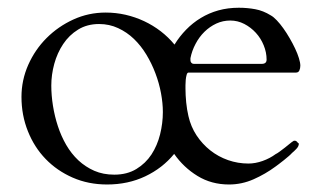

<svg xmlns="http://www.w3.org/2000/svg" viewBox="-20 -473 846 506"><path d="M36.6 -217.8Q36.6 -261.7 54.4 -302Q72.3 -342.3 102.8 -372.8Q133.3 -403.3 173.3 -421.6Q213.4 -439.9 258.3 -439.9Q285.2 -439.9 310.8 -434.1Q336.4 -428.2 359.9 -417.2Q383.3 -406.2 403.6 -390.6Q423.8 -375 439.9 -355.5Q453.1 -377 470.5 -394.8Q487.8 -412.6 509 -425.5Q530.3 -438.5 555.4 -445.6Q580.6 -452.6 609.4 -452.6Q631.8 -452.6 652.8 -448.7Q673.8 -444.8 693.4 -432.6Q700.7 -428.7 709.5 -419.4Q718.3 -410.2 726.8 -398.2Q735.4 -386.2 743.4 -372.3Q751.5 -358.4 757.8 -345Q764.2 -331.5 767.8 -319.6Q771.5 -307.6 771.5 -299.8Q771.5 -293 769 -287.4Q766.6 -281.7 759.8 -281.7H476.6Q473.6 -281.7 471.9 -275.9Q470.2 -270 469.5 -262.7Q468.8 -255.4 468.8 -248.5Q468.8 -241.7 468.8 -239.7Q468.8 -222.7 470.7 -203.1Q472.7 -183.6 476.6 -167Q482.9 -139.2 498 -116.2Q513.2 -93.3 534.2 -76.7Q555.2 -60.1 581.1 -51Q606.9 -42 634.8 -42Q652.8 -42 672.1 -48.8Q691.4 -55.7 706.5 -66.9Q710 -68.4 716.6 -73.2Q723.1 -78.1 730.5 -83.7Q737.8 -89.4 743.9 -94.5Q750 -99.6 752.9 -101.1Q753.9 -102.1 755.4 -102.1Q756.8 -102.1 757.8 -102.1Q760.7 -102.1 762.9 -99.1Q765.1 -96.2 767.6 -94.7Q767.6 -87.4 761 -80.6Q754.4 -73.7 749.5 -69.8Q747.6 -67.4 741.5 -62Q735.4 -56.6 728.3 -51Q721.2 -45.4 714.8 -40.5Q708.5 -35.6 705.6 -33.7Q679.2 -14.2 648.2 -0.5Q617.2 13.2 583.5 13.2Q537.1 13.2 500.5 -9.3Q463.9 -31.7 439 -67.4Q408.2 -29.8 362.8 -8.3Q317.4 13.2 262.2 13.2Q212.9 13.2 171.6 -4.9Q130.4 -22.9 100.3 -54Q70.3 -85 53.5 -127.2Q36.6 -169.4 36.6 -217.8ZM115.2 -247.6Q115.2 -221.7 119.6 -194.1Q124 -166.5 132.6 -140.4Q141.1 -114.3 154.5 -91.1Q168 -67.9 186.5 -50.5Q205.1 -33.2 228.5 -22.9Q252 -12.7 281.2 -12.7Q314.9 -12.7 339.4 -27.6Q363.8 -42.5 379.2 -65.9Q394.5 -89.4 401.9 -118.9Q409.2 -148.4 409.2 -177.7Q409.2 -201.2 404.3 -227.5Q399.4 -253.9 389.6 -279.8Q379.9 -305.7 365.7 -329.1Q351.6 -352.5 333 -370.4Q314.5 -388.2 291.3 -398.9Q268.1 -409.7 241.2 -409.7Q209.5 -409.7 185.8 -395Q162.1 -380.4 146.5 -356.9Q130.9 -333.5 123 -304.7Q115.2 -275.9 115.2 -247.6ZM481.9 -314Q481.9 -310.1 484.4 -307.4Q486.8 -304.7 490.7 -304.7H669.9Q682.6 -304.7 682.6 -315.9Q682.6 -335 675 -353.5Q667.5 -372.1 654.3 -386.5Q641.1 -400.9 623.8 -409.9Q606.4 -418.9 586.9 -418.9Q567.4 -418.9 550 -410.9Q532.7 -402.8 518.8 -389.2Q504.9 -375.5 495.4 -357.4Q485.8 -339.4 481.9 -319.8Z"/></svg>

Font: Kurinto Book Core
Style: Regular
Weight: 400
Designer: Kurinto was developed by Clint Goss from a range of fonts that are compatible with the SIL Open Font License Version 1.1
Foundry: Clinton F. Goss
Version: Version 2.196; July 25, 2020